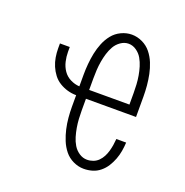

<svg xmlns="http://www.w3.org/2000/svg" viewBox="-104 -633 708 735"><g transform="rotate(20 250.0 -265.0)"><path d="M313 8Q291 8 270 -2Q249 -12 235 -29.5Q221 -47 212.5 -68Q204 -89 199 -111Q194 -133 192 -155.5Q190 -178 190 -200V-247Q172 -247 154.5 -252Q137 -257 121.5 -266.5Q106 -276 95 -290.5Q84 -305 77 -321.5Q70 -338 67 -356Q64 -374 64 -392V-412H104V-392Q104 -373 108.5 -353.5Q113 -334 124 -318Q135 -302 153 -293Q171 -284 190 -283V-330Q190 -352 192 -374.5Q194 -397 198.5 -419Q203 -441 211.5 -462Q220 -483 234 -500.5Q248 -518 269 -528Q290 -538 312 -538Q334 -538 355 -528Q376 -518 390 -500.5Q404 -483 412.5 -462Q421 -441 425.5 -419Q430 -397 432 -374.5Q434 -352 434 -330V-247H230V-200Q230 -183 231 -165.5Q232 -148 235 -130.5Q238 -113 243 -96Q248 -79 257 -64Q266 -49 281 -39Q296 -29 313 -29Q326 -29 338 -33.5Q350 -38 359 -47Q368 -56 374 -67.5Q380 -79 383.5 -91.5Q387 -104 389 -116.5Q391 -129 392 -142H432Q431 -124 428 -106.5Q425 -89 418.5 -72Q412 -55 402.5 -40Q393 -25 379 -13.5Q365 -2 348 3Q331 8 313 8ZM230 -283H394V-330Q394 -347 393 -364.5Q392 -382 389 -399.5Q386 -417 381 -433.5Q376 -450 367.5 -465Q359 -480 344 -490.5Q329 -501 312 -501Q295 -501 280 -490.5Q265 -480 256.5 -465Q248 -450 243 -433.5Q238 -417 235 -399.5Q232 -382 231 -364.5Q230 -347 230 -330Z"/></g></svg>

Font: Iosevka Slab Extralight
Style: Regular
Weight: 200
Monospace: yes
Designer: Belleve Invis
Foundry: Belleve Invis
Version: Version 11.1.1; ttfautohint (v1.8.3)